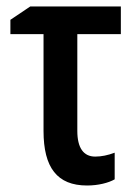

<svg xmlns="http://www.w3.org/2000/svg" viewBox="-20 -560 411 591"><path d="M248 11C282 11 314 3 333 -8V-90C312 -82 292 -78 273 -78C237 -78 218 -105 218 -157V-455H352V-540H73L12 -499V-455H114V-157C114 -44 156 11 248 11Z"/></svg>

Font: Kathrein 67 Medium Condensed
Style: Regular
Weight: 500
Width: 3
Designer: Lazydogs Typefoundry, based on Open Sans by Ascender Corporation
Foundry: Lazydogs Typefoundry
Version: Version 1.003;PS 001.003;hotconv 1.0.88;makeotf.lib2.5.64775